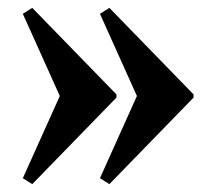

<svg xmlns="http://www.w3.org/2000/svg" viewBox="-20 -599 527 488"><path d="M258 -131 234 -146 328 -355 234 -564 258 -579 472 -359V-351ZM62 -131 38 -146 132 -355 38 -564 62 -579 276 -359V-351Z"/></svg>

Font: Platypi Light SemiBold
Style: Regular
Weight: 600
Version: Version 1.200